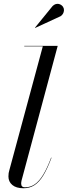

<svg xmlns="http://www.w3.org/2000/svg" viewBox="-20 -995 362 1025"><path d="M105.5 10Q66.5 10 45.8 -7.5Q25 -25 25 -53Q25 -63 26.2 -70.8Q27.5 -78.5 29.5 -85L208.5 -747.5H109.5V-750H288L95 -31Q94 -27 93.5 -22.5Q93 -18 93 -15Q93 5 113.5 5Q142 5 165.5 -11Q189 -27 210.5 -62.2Q232 -97.5 253 -153.5L255 -153Q233.5 -95.5 211.8 -59.5Q190 -23.5 164.5 -6.8Q139 10 105.5 10ZM168 -846 166.5 -847 261 -963Q269 -970.5 277.2 -973Q285.5 -975.5 293.2 -974Q301 -972.5 307.2 -968Q313.5 -963.5 317 -957.5Q322 -949.5 321.5 -939.8Q321 -930 316.2 -921.8Q311.5 -913.5 303.5 -908.5Z"/></svg>

Font: Bodoni Moda 72pt
Style: Italic
Weight: 400
Italic angle: -13°
Designer: Owen Earl
Foundry: indestructible type
Version: Version 2.005